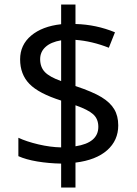

<svg xmlns="http://www.w3.org/2000/svg" viewBox="-20 -779 612 857"><path d="M507.8 -219.2Q507.8 -152.3 458.3 -108.4Q408.7 -64.5 316.9 -53.2V58.1H252.9V-48.8Q197.3 -49.8 146.2 -58.3Q95.2 -66.9 62 -82V-164.1Q98.6 -147 151.6 -134.5Q204.6 -122.1 252.9 -121.1V-330.1Q152.8 -361.8 111.3 -404.5Q69.8 -447.3 69.8 -514.2Q69.8 -578.6 119.1 -620.1Q168.5 -661.6 252.9 -670.9V-758.8H316.9V-671.9Q409.7 -669.4 493.2 -634.8L465.8 -565.9Q390.1 -595.7 316.9 -601.1V-395Q395 -368.7 433.3 -345.2Q471.7 -321.8 489.7 -291.7Q507.8 -261.7 507.8 -219.2ZM418.9 -212.9Q418.9 -248 396 -268.8Q373 -289.6 316.9 -309.1V-126Q418.9 -141.6 418.9 -212.9ZM159.2 -515.1Q159.2 -479.5 180.2 -457.5Q201.2 -435.5 252.9 -417V-599.1Q207 -591.3 183.1 -569.3Q159.2 -547.4 159.2 -515.1Z"/></svg>

Font: NotoPenekeko
Style: Regular
Weight: 400
Designer: Monotype Design team
Foundry: Monotype Imaging Inc.
Version: Version 1.04